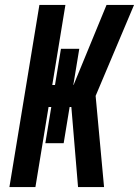

<svg xmlns="http://www.w3.org/2000/svg" viewBox="-20 -755 561 775"><path d="M295 0 268 -323H261L237 -177H163L187 -323H176L123 0H18L139 -735H244L191 -412H202L226 -558H300L276 -412H277L410 -735H521L366 -368L400 0Z"/></svg>

Font: Iosevka Extrabold Oblique
Style: Regular
Weight: 800
Italic angle: -9°
Monospace: yes
Designer: Belleve Invis
Foundry: Belleve Invis
Version: Version 32.5.0; ttfautohint (v1.8.4)